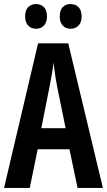

<svg xmlns="http://www.w3.org/2000/svg" viewBox="-20 -928 528 948"><path d="M363 0 323 -191H166L127 0H0L168 -714H317L488 0ZM262 -501Q258 -523 254.5 -543.5Q251 -564 249 -583Q247 -602 244 -619Q242 -594 236.5 -564Q231 -534 225 -502L184 -295H304ZM104 -847Q104 -878 119.5 -893Q135 -908 158 -908Q182 -908 197 -892.5Q212 -877 212 -847Q212 -818 197 -802Q182 -786 159 -786Q134 -786 119 -802Q104 -818 104 -847ZM275 -847Q275 -878 290 -893Q305 -908 328 -908Q353 -908 368 -892.5Q383 -877 383 -847Q383 -818 368 -802Q353 -786 329 -786Q304 -786 289.5 -802Q275 -818 275 -847Z"/></svg>

Font: Noto Sans Display ExtraCondensed SemiBold
Style: Regular
Weight: 600
Width: 2
Designer: Monotype Design Team
Foundry: Monotype Imaging Inc.
Version: Version 2.003